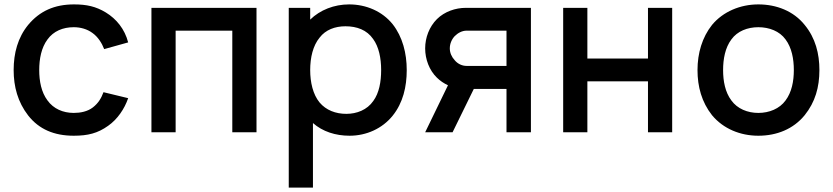

<svg xmlns="http://www.w3.org/2000/svg" viewBox="-20 -598 3766 868"><path d="M559.4 -406.3C543.8 -466.7 506.3 -512.5 458.3 -541.7C413.5 -568.8 371.9 -578.1 314.6 -578.1C226 -578.1 159.4 -547.9 107.3 -485.4C60.4 -428.1 41.7 -357.3 41.7 -281.2C41.7 -206.3 60.4 -136.5 107.3 -76C156.2 -13.5 225 15.6 313.5 15.6C378.1 15.6 421.9 4.2 468.8 -29.2C510.4 -58.3 542.7 -105.2 559.4 -154.2L447.9 -181.2C437.5 -153.1 424 -131.2 400 -112.5C376 -93.8 343.8 -87.5 313.5 -87.5C264.6 -87.5 221.9 -106.3 194.8 -143.8C166.7 -181.2 157.3 -231.3 157.3 -281.2C157.3 -331.2 166.7 -382.3 194.8 -419.8C221.9 -457.3 264.6 -475 313.5 -475C343.8 -475 374 -466.7 397.9 -449C422.9 -431.3 440.6 -403.1 451 -376Z M1139.6 -562.5H664.6V0H774V-459.4H1030.2V0H1139.6Z M1755.2 -488.5C1708.3 -546.9 1635.4 -578.1 1558.3 -578.1C1490.6 -578.1 1427.1 -553.1 1382.3 -509.4V-562.5H1285.4V250H1394.8V-41.7C1438.5 -3.1 1496.9 15.6 1560.4 15.6C1636.5 15.6 1708.3 -16.7 1755.2 -75C1802.1 -133.3 1818.8 -206.3 1818.8 -281.2C1818.8 -357.3 1800 -431.3 1755.2 -488.5ZM1667.7 -141.7C1639.6 -101 1592.7 -83.3 1545.8 -83.3C1496.9 -83.3 1454.2 -100 1425 -134.4C1394.8 -170.8 1382.3 -226 1382.3 -281.2C1382.3 -337.5 1394.8 -391.7 1425 -428.1C1452.1 -463.5 1494.8 -479.2 1541.7 -479.2C1593.8 -479.2 1638.5 -462.5 1666.7 -421.9C1692.7 -386.5 1703.1 -335.4 1703.1 -281.2C1703.1 -228.1 1693.8 -177.1 1667.7 -141.7Z M2085.4 -562.5C2039.6 -562.5 1989.6 -545.8 1955.2 -511.5C1920.8 -477.1 1902.1 -428.1 1902.1 -379.2C1902.1 -330.2 1920.8 -280.2 1955.2 -246.9C1969.8 -232.3 1987.5 -220.8 2005.2 -212.5L1902.1 0H2026L2121.9 -195.8H2269.8V0H2380.2V-562.5ZM2269.8 -300H2089.6C2068.8 -300 2049 -309.4 2035.4 -326C2021.9 -340.6 2013.5 -359.4 2013.5 -379.2C2013.5 -400 2021.9 -419.8 2035.4 -434.4C2050 -449 2068.8 -459.4 2089.6 -459.4H2269.8Z M2909.4 -562.5V-333.3H2635.4V-562.5H2526V0H2635.4V-230.2H2909.4V0H3018.8V-562.5Z M3408.3 15.6C3491.7 15.6 3566.7 -14.6 3617.7 -77.1C3665.6 -136.5 3684.4 -204.2 3684.4 -281.2C3684.4 -355.2 3666.7 -426 3617.7 -485.4C3567.7 -547.9 3490.6 -578.1 3408.3 -578.1C3327.1 -578.1 3249 -545.8 3199 -485.4C3154.2 -429.2 3133.3 -357.3 3133.3 -281.2C3133.3 -206.3 3152.1 -136.5 3199 -77.1C3250 -15.6 3327.1 15.6 3408.3 15.6ZM3568.8 -281.2C3568.8 -231.3 3559.4 -181.2 3531.3 -143.8C3504.2 -106.3 3457.3 -87.5 3408.3 -87.5C3359.4 -87.5 3313.5 -106.3 3286.5 -143.8C3258.3 -181.2 3249 -231.3 3249 -281.2C3249 -331.2 3258.3 -382.3 3286.5 -419.8C3313.5 -457.3 3359.4 -475 3408.3 -475C3457.3 -475 3504.2 -457.3 3531.3 -419.8C3559.4 -382.3 3568.8 -331.2 3568.8 -281.2Z"/></svg>

Font: Manrope Semibold
Style: Regular
Weight: 600
Width: 4
Designer: Michael Sharanda
Foundry: Michael Sharanda
Version: Version 2.000;PS 002.000;hotconv 1.0.88;makeotf.lib2.5.64775